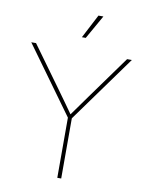

<svg xmlns="http://www.w3.org/2000/svg" viewBox="-100 -1012 831 1083"><g transform="rotate(10 315.5 -470.5)"><path d="M304.7 0V-344.7L27.3 -727.5H54.7L231 -484.4Q253.9 -453.1 275.9 -421.9Q297.9 -390.6 320.3 -359.4H311.5Q334 -390.6 356.2 -421.9Q378.4 -453.1 400.9 -484.4L576.2 -727.5H603.5L327.1 -344.7V0ZM303.7 -805.2 374.5 -941.4H402.8L325.7 -805.2Z"/></g></svg>

Font: Inter 18pt Thin
Style: Regular
Weight: 250
Designer: Rasmus Andersson
Foundry: rsms
Version: Version 4.001;git-66647c0bb